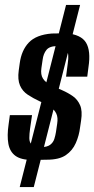

<svg xmlns="http://www.w3.org/2000/svg" viewBox="-20 -699 382 779"><path d="M111 -50Q66 -50 43 -66.5Q20 -83 14 -115.5Q8 -148 15 -195L20 -232H110L102 -177Q99 -156 99 -138.5Q99 -121 109 -111.5Q119 -102 146 -102Q171 -102 183.5 -111.5Q196 -121 200.5 -135.5Q205 -150 207 -163L212 -197Q216 -222 208.5 -238Q201 -254 184 -265.5Q167 -277 141 -288Q115 -300 93 -314.5Q71 -329 61 -352.5Q51 -376 56 -413L60 -442Q67 -495 97 -526.5Q127 -558 190 -563L249 -564Q309 -559 329 -526Q349 -493 339 -427L334 -388H248L255 -442Q261 -481 250.5 -496.5Q240 -512 212 -512Q181 -512 168.5 -496.5Q156 -481 153 -457L148 -423Q144 -396 154.5 -380Q165 -364 185.5 -354Q206 -344 232 -333Q257 -322 276 -308.5Q295 -295 305 -272Q315 -249 309 -210L305 -183Q301 -149 287.5 -118.5Q274 -88 247 -69.5Q220 -51 170 -51ZM248 -679H305L117 60H60Z"/></svg>

Font: Alumni Sans Thin SemiBold
Style: Italic
Weight: 600
Italic angle: -8°
Version: Version 1.016